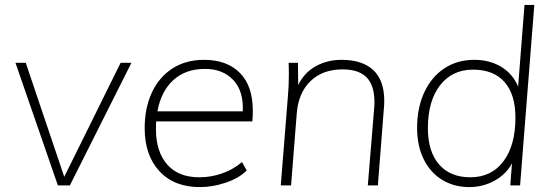

<svg xmlns="http://www.w3.org/2000/svg" viewBox="-20 -756 2250 783"><path d="M516 -500 265 0H216L43 -500H85L242 -35L472 -500Z M617 -261Q616 -251 616 -229Q616 -138 661.5 -85.5Q707 -33 793 -33Q840 -33 885 -48.5Q930 -64 967 -95L986 -61Q956 -30 902 -11.5Q848 7 795 7Q690 7 630 -58Q570 -123 570 -233Q570 -316 599.5 -379Q629 -442 683.5 -477Q738 -512 812 -512Q905 -512 958 -459Q1011 -406 1011 -304Q1011 -276 1009 -261ZM622 -302H970Q974 -384 931.5 -429.5Q889 -475 816 -475Q737 -475 687 -429.5Q637 -384 622 -302Z M1547 -346Q1547 -329 1546 -320L1521 0H1480L1506 -316Q1507 -324 1507 -340Q1507 -408 1475 -440.5Q1443 -473 1377 -473Q1295 -473 1245.5 -424.5Q1196 -376 1190 -291L1167 0H1125L1154 -362Q1158 -403 1158 -454Q1158 -485 1157 -500H1195L1196 -409Q1220 -459 1267 -485.5Q1314 -512 1373 -512Q1458 -512 1502.5 -470Q1547 -428 1547 -346Z M2159 -736 2101 0H2061L2068 -90Q2044 -45 1996.5 -19Q1949 7 1894 7Q1831 7 1782.5 -23Q1734 -53 1707.5 -107.5Q1681 -162 1681 -234Q1681 -317 1710.5 -380Q1740 -443 1792.5 -477.5Q1845 -512 1914 -512Q1977 -512 2024 -483.5Q2071 -455 2093 -403L2119 -736ZM2082 -276Q2082 -371 2037.5 -421.5Q1993 -472 1909 -472Q1824 -472 1774.5 -408Q1725 -344 1725 -233Q1725 -138 1770.5 -85.5Q1816 -33 1898 -33Q1984 -33 2033 -98Q2082 -163 2082 -276Z"/></svg>

Font: Muli ExtraLight
Style: Italic
Weight: 275
Italic angle: -4.541°
Designer: Vernon Adams
Foundry: Vernon Adams
Version: Version 2.001